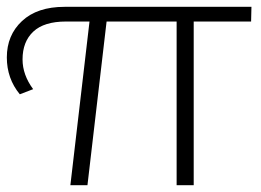

<svg xmlns="http://www.w3.org/2000/svg" viewBox="-23 -542 763 562"><path d="M713 -522 712 -479H544V0H494V-479H289L233 0H183L239 -479H170Q106 -479 74.5 -449.5Q43 -420 43 -368Q43 -323 74 -281L35 -266Q-3 -312 -3 -374Q-3 -439 41.5 -480.5Q86 -522 166 -522Z"/></svg>

Font: mBank Light
Style: Regular
Weight: 300
Designer: Julieta Ulanovsky
Foundry: Julieta Ulanovsky
Version: Version 7.200;PS 007.200;hotconv 1.0.88;makeotf.lib2.5.64775